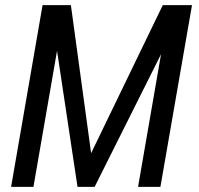

<svg xmlns="http://www.w3.org/2000/svg" viewBox="-20 -731 778 751"><path d="M257.3 -710.9 336.4 -131.8 616.7 -710.9H731L607.4 0H520L609.9 -519L350.1 0H283.2L203.1 -532.2L110.8 0H23.4L146.5 -710.9Z"/></svg>

Font: MAUL Condensed Italic
Style: Condenced Regular Italic
Weight: 400
Italic angle: -12°
Designer: MAUL
Version: Version 1.0; 2020; ttfautohint (v1.8.3)